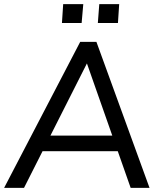

<svg xmlns="http://www.w3.org/2000/svg" viewBox="-25 -916 782 936"><path d="M92 0H-5L366 -712H445L704 0H612L386 -643H417ZM145 -179 183 -255H555L582 -179ZM459 -896H556L550 -804H452ZM283 -896H381L373 -804H277Z"/></svg>

Font: Muli Medium
Style: Italic
Weight: 500
Italic angle: -4.541°
Designer: Vernon Adams
Foundry: Vernon Adams
Version: Version 2.100; ttfautohint (v1.8.1.43-b0c9)